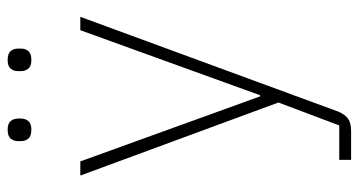

<svg xmlns="http://www.w3.org/2000/svg" viewBox="-238 -500 938 502"><g transform="rotate(-90 231.0 -249.0)"><path d="M403 -508H438L190 167Q182 185 171 192.5Q160 200 138 200H64V169H154L214 10L23 -508H60L230 -38H233ZM143 -636Q126 -636 119.5 -644Q113 -652 113 -663V-671Q113 -682 119.5 -690Q126 -698 143 -698Q159 -698 165.5 -690Q172 -682 172 -671V-663Q172 -652 165.5 -644Q159 -636 143 -636ZM325 -636Q309 -636 302.5 -644Q296 -652 296 -663V-671Q296 -682 302.5 -690Q309 -698 325 -698Q342 -698 348.5 -690Q355 -682 355 -671V-663Q355 -652 348.5 -644Q342 -636 325 -636Z"/></g></svg>

Font: IBM Plex Sans ExtLt
Style: Regular
Weight: 200
Designer: Mike Abbink, Paul van der Laan, Pieter van Rosmalen
Foundry: Bold Monday
Version: Version 3.005